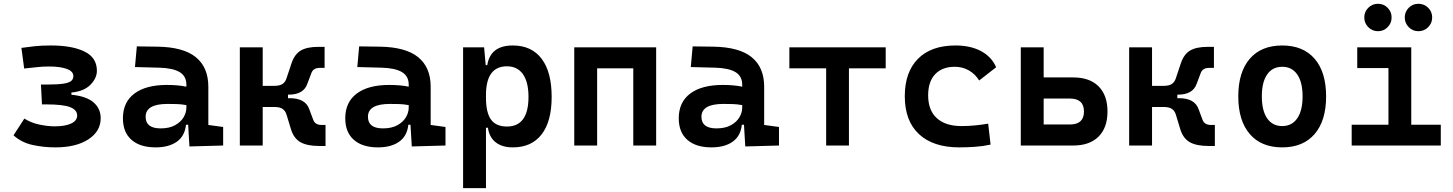

<svg xmlns="http://www.w3.org/2000/svg" viewBox="-20 -767 7657 1012"><path d="M271.5 9.8Q210.4 9.8 151.9 -2.9Q93.3 -15.6 51.3 -53.7L108.4 -142.1Q143.1 -119.6 187.5 -110.4Q231.9 -101.1 267.6 -101.1Q324.2 -101.1 355.5 -116.2Q386.7 -131.3 386.7 -158.2Q386.7 -187.5 350.1 -202.1Q313.5 -216.8 221.7 -216.8H201.2L195.8 -321.3H223.1Q285.6 -321.3 316.2 -326.4Q346.7 -331.5 356.7 -341.6Q366.7 -351.6 366.7 -365.7Q366.7 -391.1 332 -403.8Q297.4 -416.5 238.3 -416.5Q204.1 -416.5 177.2 -413.3Q150.4 -410.2 107.4 -405.8L92.8 -514.6Q130.4 -519.5 163.3 -523.4Q196.3 -527.3 249 -527.3Q359.9 -527.3 425.3 -495.4Q490.7 -463.4 490.7 -394Q490.7 -355 456.8 -320.3Q422.9 -285.6 356.4 -279.3V-267.6Q434.1 -260.3 472.4 -227.8Q510.7 -195.3 510.7 -144Q510.7 -74.7 445.8 -32.5Q380.9 9.8 271.5 9.8Z M978.5 4.9 971.7 -109.4H960.4Q954.1 -49.8 911.9 -20Q869.6 9.8 800.3 9.8Q718.3 9.8 673.1 -30Q627.9 -69.8 627.9 -143.6Q627.9 -228.5 688.5 -273.9Q749 -319.3 859.9 -319.3Q918.9 -319.3 962.4 -310.1V-320.3Q962.4 -365.7 926.8 -387Q891.1 -408.2 820.3 -410.2L691.4 -413.6L701.2 -522.5L810.5 -521Q946.3 -519 1012.2 -465.6Q1078.1 -412.1 1078.1 -309.6V-108.4L1156.2 -97.7V0ZM962.4 -212.9Q936 -217.8 912.4 -218.5Q888.7 -219.2 862.8 -219.2Q747.6 -219.2 747.6 -151.4Q747.6 -90.3 826.7 -90.3Q872.1 -90.3 902.1 -106.7Q932.1 -123 947.3 -148.2Q962.4 -173.3 962.4 -200.2Z M1244.1 0V-517.6H1364.7V-314.5H1425.8Q1454.6 -314.5 1469.2 -324.5Q1483.9 -334.5 1490.2 -354.5L1516.6 -433.6Q1532.7 -481.4 1565.4 -500.7Q1598.1 -520 1657.2 -520H1690.9V-409.2H1665Q1631.8 -409.2 1621.6 -382.8L1600.1 -325.7Q1580.1 -268.1 1501.5 -268.1H1498V-249.5H1506.3Q1589.8 -249.5 1609.9 -191.9L1631.3 -134.8Q1641.6 -108.4 1674.8 -108.4H1695.8V2.4H1662.1Q1599.6 2.4 1564.5 -17.1Q1529.3 -36.6 1514.2 -84L1490.2 -163.1Q1483.9 -183.1 1469.2 -193.1Q1454.6 -203.1 1425.8 -203.1H1364.7V0Z M2150.4 4.9 2143.6 -109.4H2132.3Q2126 -49.8 2083.7 -20Q2041.5 9.8 1972.2 9.8Q1890.1 9.8 1845 -30Q1799.8 -69.8 1799.8 -143.6Q1799.8 -228.5 1860.4 -273.9Q1920.9 -319.3 2031.7 -319.3Q2090.8 -319.3 2134.3 -310.1V-320.3Q2134.3 -365.7 2098.6 -387Q2063 -408.2 1992.2 -410.2L1863.3 -413.6L1873 -522.5L1982.4 -521Q2118.2 -519 2184.1 -465.6Q2250 -412.1 2250 -309.6V-108.4L2328.1 -97.7V0ZM2134.3 -212.9Q2107.9 -217.8 2084.2 -218.5Q2060.5 -219.2 2034.7 -219.2Q1919.4 -219.2 1919.4 -151.4Q1919.4 -90.3 1998.5 -90.3Q2043.9 -90.3 2074 -106.7Q2104 -123 2119.1 -148.2Q2134.3 -173.3 2134.3 -200.2Z M2420.9 224.6V-517.6H2531.7L2540 -423.8H2548.3Q2564.9 -527.3 2682.6 -527.3Q2781.7 -527.3 2834.7 -457.5Q2887.7 -387.7 2887.7 -256.3Q2887.7 -127 2834.7 -58.6Q2781.7 9.8 2683.1 9.8Q2627 9.8 2592.8 -16.8Q2558.6 -43.5 2551.8 -93.8H2541.5V224.6ZM2541.5 -251.5Q2541.5 -174.3 2567.6 -137.2Q2593.8 -100.1 2651.9 -100.1Q2765.6 -100.1 2765.6 -256.3Q2765.6 -334.5 2736.3 -376Q2707 -417.5 2651.9 -417.5Q2541.5 -417.5 2541.5 -265.6Z M3317.9 0V-406.7H3127.4V0H3006.8V-517.6H3438.5V0Z M3908.2 4.9 3901.4 -109.4H3890.1Q3883.8 -49.8 3841.6 -20Q3799.3 9.8 3730 9.8Q3647.9 9.8 3602.8 -30Q3557.6 -69.8 3557.6 -143.6Q3557.6 -228.5 3618.2 -273.9Q3678.7 -319.3 3789.6 -319.3Q3848.6 -319.3 3892.1 -310.1V-320.3Q3892.1 -365.7 3856.4 -387Q3820.8 -408.2 3750 -410.2L3621.1 -413.6L3630.9 -522.5L3740.2 -521Q3876 -519 3941.9 -465.6Q4007.8 -412.1 4007.8 -309.6V-108.4L4085.9 -97.7V0ZM3892.1 -212.9Q3865.7 -217.8 3842 -218.5Q3818.4 -219.2 3792.5 -219.2Q3677.2 -219.2 3677.2 -151.4Q3677.2 -90.3 3756.3 -90.3Q3801.8 -90.3 3831.8 -106.7Q3861.8 -123 3877 -148.2Q3892.1 -173.3 3892.1 -200.2Z M4334.5 0V-406.7H4140.6V-517.6H4648.4V-406.7H4454.6V0Z M5036.6 9.8Q4898.9 9.8 4824 -59.8Q4749 -129.4 4749 -259.8Q4749 -386.7 4818.4 -457Q4887.7 -527.3 5016.6 -527.3Q5095.2 -527.3 5150.9 -497.6Q5206.5 -467.8 5230.5 -412.6L5141.1 -342.8Q5119.6 -377.4 5086.2 -396.2Q5052.7 -415 5012.7 -415Q4946.3 -415 4909.2 -376Q4872.1 -336.9 4872.1 -264.6Q4872.1 -185.5 4918 -144Q4963.9 -102.5 5048.3 -102.5Q5084 -102.5 5119.4 -106Q5154.8 -109.4 5188.5 -115.2L5201.2 -4.9Q5161.1 3.9 5119.1 6.8Q5077.1 9.8 5036.6 9.8Z M5360.4 0V-517.6H5481V-358.9H5636.7Q5723.1 -358.9 5770.3 -312Q5817.4 -265.1 5817.4 -179.2Q5817.4 -93.8 5770.3 -46.9Q5723.1 0 5636.7 0ZM5481 -110.8H5618.7Q5693.4 -110.8 5693.4 -179.2Q5693.4 -247.6 5618.7 -247.6H5481Z M5931.6 0V-517.6H6052.2V-314.5H6113.3Q6142.1 -314.5 6156.7 -324.5Q6171.4 -334.5 6177.7 -354.5L6204.1 -433.6Q6220.2 -481.4 6252.9 -500.7Q6285.6 -520 6344.7 -520H6378.4V-409.2H6352.5Q6319.3 -409.2 6309.1 -382.8L6287.6 -325.7Q6267.6 -268.1 6189 -268.1H6185.5V-249.5H6193.8Q6277.3 -249.5 6297.4 -191.9L6318.8 -134.8Q6329.1 -108.4 6362.3 -108.4H6383.3V2.4H6349.6Q6287.1 2.4 6252 -17.1Q6216.8 -36.6 6201.7 -84L6177.7 -163.1Q6171.4 -183.1 6156.7 -193.1Q6142.1 -203.1 6113.3 -203.1H6052.2V0Z M6738.3 9.8Q6627.9 9.8 6567.4 -60.5Q6506.8 -130.9 6506.8 -258.8Q6506.8 -387.2 6567.4 -457.3Q6627.9 -527.3 6738.3 -527.3Q6848.6 -527.3 6909.2 -457.3Q6969.7 -387.2 6969.7 -258.8Q6969.7 -130.9 6909.2 -60.5Q6848.6 9.8 6738.3 9.8ZM6738.3 -102.5Q6789.6 -102.5 6817.6 -143.3Q6845.7 -184.1 6845.7 -258.8Q6845.7 -334 6817.6 -374.5Q6789.6 -415 6738.3 -415Q6687 -415 6658.9 -374.5Q6630.9 -334 6630.9 -258.8Q6630.9 -184.1 6658.9 -143.3Q6687 -102.5 6738.3 -102.5Z M7104.5 0V-109.4H7298.3V-408.2H7133.8V-517.6H7418.5V-109.4H7574.2V0ZM7456.1 -602.5Q7426.3 -602.5 7405.3 -623.8Q7384.3 -645 7384.3 -674.8Q7384.3 -705.1 7405.3 -726.1Q7426.3 -747.1 7456.1 -747.1Q7486.3 -747.1 7507.6 -726.1Q7528.8 -705.1 7528.8 -674.8Q7528.8 -645 7507.6 -623.8Q7486.3 -602.5 7456.1 -602.5ZM7243.2 -602.5Q7213.4 -602.5 7192.1 -623.8Q7170.9 -645 7170.9 -674.8Q7170.9 -705.1 7192.1 -726.1Q7213.4 -747.1 7243.2 -747.1Q7272.9 -747.1 7293.9 -726.1Q7314.9 -705.1 7314.9 -674.8Q7314.9 -645 7293.9 -623.8Q7272.9 -602.5 7243.2 -602.5Z"/></svg>

Font: Cascadia Mono NF SemiBold
Style: Regular
Weight: 600
Monospace: yes
Designer: Aaron Bell
Foundry: Saja Typeworks
Version: Version 2404.023; ttfautohint (v1.8.4)